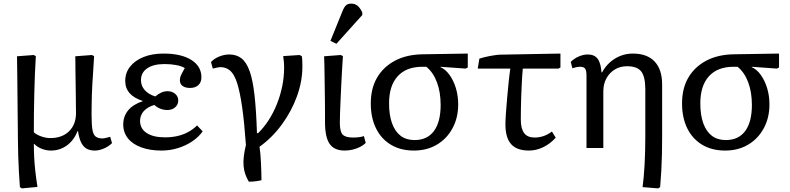

<svg xmlns="http://www.w3.org/2000/svg" viewBox="-20 -818 4365 1061"><path d="M101 223 90 216Q87 179 84.5 132Q82 85 80.5 37.5Q79 -10 79 -47Q79 -65 78.5 -104Q78 -143 77.5 -194Q77 -245 76.5 -298Q76 -351 75.5 -397Q75 -443 74.5 -473Q74 -503 74 -507L166 -514L178 -508Q175 -463 173 -410Q171 -357 169.5 -301Q168 -245 167.5 -190.5Q167 -136 167 -87Q181 -74 207 -64.5Q233 -55 258 -55Q323 -55 361.5 -92.5Q400 -130 400 -193Q400 -201 399.5 -225.5Q399 -250 399 -283.5Q399 -317 398 -354Q397 -391 397 -424Q397 -457 396.5 -479.5Q396 -502 396 -507L488 -514L500 -508Q497 -457 494.5 -418Q492 -379 490 -348Q488 -317 487.5 -290.5Q487 -264 486.5 -239Q486 -214 486 -187Q486 -132 490.5 -103Q495 -74 508.5 -63.5Q522 -53 545 -53Q553 -53 564 -55.5Q575 -58 589 -62L599 -27Q581 -9 554.5 2.5Q528 14 504 14Q477 14 458.5 3.5Q440 -7 428.5 -30.5Q417 -54 411 -93H408Q389 -43 350 -14.5Q311 14 261 14Q235 14 210 4Q185 -6 169 -23H167Q167 16 169 53.5Q171 91 175.5 130.5Q180 170 187 215Z M873 14Q809 14 761 -3.5Q713 -21 687 -53.5Q661 -86 661 -130Q661 -175 688 -208Q715 -241 769 -259V-260Q720 -276 696 -303.5Q672 -331 672 -371Q672 -416 699 -450Q726 -484 773.5 -503Q821 -522 884 -522Q981 -522 1037 -487Q1093 -452 1093 -391Q1093 -363 1076 -347.5Q1059 -332 1030 -332Q1004 -332 989 -343Q974 -354 974 -375Q974 -384 976.5 -392.5Q979 -401 985.5 -413Q992 -425 1001 -442Q983 -453 953.5 -458.5Q924 -464 889 -464Q828 -464 793.5 -440.5Q759 -417 759 -375Q759 -344 779.5 -320.5Q800 -297 838 -285Q856 -300 872.5 -307Q889 -314 906 -314Q931 -314 948 -299.5Q965 -285 965 -263Q965 -240 948 -225Q931 -210 905 -210Q886 -210 867 -217Q848 -224 833 -238Q795 -227 774.5 -204Q754 -181 754 -150Q754 -107 790.5 -83Q827 -59 892 -59Q929 -59 961.5 -66.5Q994 -74 1021 -89Q1048 -104 1069 -125L1100 -92Q1078 -61 1042.5 -37Q1007 -13 963 0.5Q919 14 873 14Z M1355 186Q1343 166 1335.5 144.5Q1328 123 1326 98.5Q1324 74 1327.5 45Q1331 16 1339 -17Q1330 -143 1318 -226.5Q1306 -310 1290.5 -358.5Q1275 -407 1252.5 -427Q1230 -447 1198 -447Q1186 -447 1156 -439L1146 -475Q1163 -494 1191 -505.5Q1219 -517 1247 -517Q1287 -517 1314.5 -495.5Q1342 -474 1359.5 -425Q1377 -376 1386.5 -292Q1396 -208 1400 -82H1406Q1438 -113 1464.5 -154Q1491 -195 1510 -242.5Q1529 -290 1539.5 -341Q1550 -392 1550 -443Q1550 -462 1548.5 -478Q1547 -494 1545 -508L1636 -514L1648 -507Q1650 -496 1650.5 -480.5Q1651 -465 1651 -449Q1651 -369 1621 -286Q1591 -203 1537.5 -130Q1484 -57 1414 -7Q1417 11 1419 33.5Q1421 56 1422 81Q1423 106 1424 131Q1425 156 1425 178Q1412 181 1398.5 183Q1385 185 1374 185.5Q1363 186 1355 186Z M1885 14Q1827 14 1801.5 -23Q1776 -60 1776 -143Q1776 -167 1776 -197.5Q1776 -228 1775.5 -263Q1775 -298 1774.5 -333.5Q1774 -369 1773.5 -402Q1773 -435 1772.5 -462.5Q1772 -490 1771 -507L1863 -514L1875 -508Q1873 -477 1870.5 -436.5Q1868 -396 1866 -352Q1864 -308 1862 -266Q1860 -224 1859 -191Q1858 -158 1858 -139Q1858 -92 1873 -75Q1888 -58 1930 -58Q1950 -58 1965 -60Q1980 -62 1991 -66L2001 -28Q1989 -16 1970.5 -6.5Q1952 3 1930 8.5Q1908 14 1885 14ZM1839 -576 1806 -592 1872 -755Q1882 -780 1892.5 -789Q1903 -798 1921 -798Q1941 -798 1955.5 -786.5Q1970 -775 1982 -749V-735Z M2267 14Q2194 14 2140.5 -18Q2087 -50 2058 -108.5Q2029 -167 2029 -246Q2029 -330 2064 -389.5Q2099 -449 2163.5 -483Q2228 -517 2317 -518L2565 -522V-445L2553 -439L2414 -449V-447Q2442 -435 2464.5 -403.5Q2487 -372 2499.5 -330Q2512 -288 2512 -241Q2512 -167 2480.5 -109Q2449 -51 2394 -18.5Q2339 14 2267 14ZM2271 -44Q2341 -44 2378 -94Q2415 -144 2415 -238Q2415 -309 2394.5 -363.5Q2374 -418 2336 -449H2314Q2225 -449 2177.5 -396.5Q2130 -344 2130 -247Q2130 -182 2146.5 -136.5Q2163 -91 2194 -67.5Q2225 -44 2271 -44Z M2903 14Q2836 14 2804.5 -21.5Q2773 -57 2773 -131Q2773 -152 2775.5 -189.5Q2778 -227 2782 -272Q2786 -317 2790.5 -361Q2795 -405 2800 -439H2620L2629 -494Q2641 -498 2657 -502Q2673 -506 2689.5 -509Q2706 -512 2721.5 -514Q2737 -516 2748 -516L3077 -522V-445L3066 -439H2869Q2867 -421 2865.5 -395Q2864 -369 2862.5 -339Q2861 -309 2860 -277Q2859 -245 2858.5 -214.5Q2858 -184 2858 -158Q2858 -107 2876.5 -82.5Q2895 -58 2934 -58Q2960 -58 2983.5 -66Q3007 -74 3030 -91L3051 -57Q3020 -23 2981.5 -4.5Q2943 14 2903 14Z M3617 223 3531 216Q3534 192 3537 161Q3540 130 3542 93Q3544 56 3545 16Q3546 -24 3546 -66V-324Q3546 -394 3523.5 -423Q3501 -452 3445 -452Q3407 -452 3377.5 -434Q3348 -416 3331 -385Q3314 -354 3314 -313V0H3221V-400Q3221 -428 3213.5 -438.5Q3206 -449 3186 -449Q3167 -449 3143 -441L3134 -476Q3153 -495 3178.5 -506Q3204 -517 3228 -517Q3264 -517 3282 -494Q3300 -471 3304 -418H3307Q3325 -451 3351 -474Q3377 -497 3409 -509.5Q3441 -522 3477 -522Q3556 -522 3597.5 -478Q3639 -434 3639 -351V-65Q3639 -13 3638 33Q3637 79 3634.5 123Q3632 167 3628 216Z M3987 14Q3914 14 3860.5 -18Q3807 -50 3778 -108.5Q3749 -167 3749 -246Q3749 -330 3784 -389.5Q3819 -449 3883.5 -483Q3948 -517 4037 -518L4285 -522V-445L4273 -439L4134 -449V-447Q4162 -435 4184.5 -403.5Q4207 -372 4219.5 -330Q4232 -288 4232 -241Q4232 -167 4200.5 -109Q4169 -51 4114 -18.5Q4059 14 3987 14ZM3991 -44Q4061 -44 4098 -94Q4135 -144 4135 -238Q4135 -309 4114.5 -363.5Q4094 -418 4056 -449H4034Q3945 -449 3897.5 -396.5Q3850 -344 3850 -247Q3850 -182 3866.5 -136.5Q3883 -91 3914 -67.5Q3945 -44 3991 -44Z"/></svg>

Font: Literata 18pt
Style: Regular
Weight: 400
Designer: Latin by Veronika Burian and Jose Scaglione. Greek by Irene Vlachou. Cyrillic by Vera Evstafieva.
Foundry: TypeTogether
Version: Version 3.103;gftools[0.9.29]